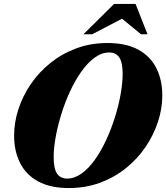

<svg xmlns="http://www.w3.org/2000/svg" viewBox="-20 -938 842 973"><path d="M252 -142Q252 -83 269.2 -58Q286.5 -33 320 -33Q358 -33 394 -59Q430 -85 461.5 -129.5Q493 -174 518.5 -229.5Q544 -285 562.8 -344.8Q581.5 -404.5 591.5 -461.2Q601.5 -518 601.5 -563Q601.5 -622 584.5 -647Q567.5 -672 534 -672Q495.5 -672 459.8 -646Q424 -620 392.5 -575.5Q361 -531 335.2 -475.5Q309.5 -420 291 -360.2Q272.5 -300.5 262.2 -244Q252 -187.5 252 -142ZM802.5 -454Q802.5 -387.5 780.5 -320.5Q758.5 -253.5 717.5 -193Q676.5 -132.5 618.2 -85.8Q560 -39 487 -12Q414 15 329.5 15Q235 15 173.5 -18.5Q112 -52 81.8 -112Q51.5 -172 51.5 -251Q51.5 -317.5 73.2 -384.5Q95 -451.5 136.2 -512Q177.5 -572.5 235.8 -619.2Q294 -666 366.8 -693Q439.5 -720 524.5 -720Q619 -720 680.5 -686.5Q742 -653 772.2 -593Q802.5 -533 802.5 -454ZM403 -764.5 558 -918H667L727.5 -764.5H694.5L578.5 -859.5H629.5L447.5 -764.5Z"/></svg>

Font: Newsreader 60pt ExtraBold
Style: Italic
Weight: 800
Italic angle: -17°
Designer: Hugues Gentile
Foundry: Production Type
Version: Version 1.003